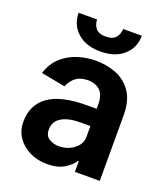

<svg xmlns="http://www.w3.org/2000/svg" viewBox="-139 -842 824 950"><g transform="rotate(20 273.5 -367.5)"><path d="M362.6 0V-56.5H358.3Q345.5 -33.4 310.7 -11.2Q275.9 11 219.5 11Q168.7 11 127.5 -8.9Q86.3 -28.8 62.1 -64.5Q38 -100.1 38 -147Q38 -234.7 103.5 -282.3Q169 -329.9 305.8 -329.9H357.2V-352.6Q357.2 -402.3 333.8 -425.2Q310.4 -448.2 268.5 -448.2Q230.8 -448.2 206.7 -430.4Q182.5 -412.6 169.4 -380L42.3 -404.1Q59.3 -458.1 95.9 -490.8Q132.5 -523.4 179.2 -538Q225.9 -552.6 273.4 -552.6Q333.1 -552.6 383.2 -532Q433.2 -511.4 463.4 -465.9Q493.6 -420.5 493.6 -346.2V0ZM357.2 -239.3H306.5Q241.8 -239.3 205.8 -217.5Q169.7 -195.7 169.7 -152.7Q169.7 -120 192.5 -106Q215.2 -92 242.5 -92Q289.8 -92 323.5 -118.3Q357.2 -144.5 357.2 -181.1ZM345.2 -746.1H443.5Q443.5 -682.9 398.6 -642.8Q353.7 -602.6 276.3 -602.6Q200.3 -602.6 155.5 -642.8Q110.8 -682.9 110.8 -746.1H208.1Q208.1 -720.5 223.5 -700.8Q239 -681.1 276.3 -681.1Q313.6 -681.1 329.4 -700.8Q345.2 -720.5 345.2 -746.1Z"/></g></svg>

Font: Interface
Style: Bold
Weight: 700
Designer: Rasmus Andersson
Foundry: rsms
Version: Version 1.8